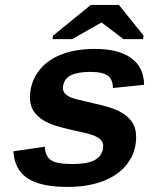

<svg xmlns="http://www.w3.org/2000/svg" viewBox="-20 -733 640 763"><path d="M249.5 9.8Q140.1 9.8 88.9 -24.9Q37.6 -59.6 33.2 -131.8L157.7 -149.9Q160.2 -112.3 182.4 -96.7Q204.6 -81.1 267.1 -81.1Q325.2 -81.1 354.2 -95.7Q383.3 -110.4 389.2 -141.6L390.1 -152.8Q390.1 -172.4 371.1 -185.1Q352.1 -197.8 308.6 -207Q211.4 -227.1 174.8 -243.2Q138.2 -259.3 118.7 -284.2Q99.1 -309.1 99.1 -345.7Q99.1 -400.9 130.4 -446Q161.6 -491.2 219.7 -514.9Q277.8 -538.6 356.9 -538.6Q451.7 -538.6 501.7 -502Q551.8 -465.3 552.7 -396L428.7 -383.3Q428.7 -417 408.4 -432.1Q388.2 -447.3 339.4 -447.3Q290.5 -447.3 263.7 -434.8Q236.8 -422.4 231 -393.1L230 -382.8Q230 -365.2 247.3 -353.5Q264.6 -341.8 301.8 -334.5L354 -321.8Q422.4 -307.1 454.6 -290.5Q486.8 -273.9 503.9 -249.3Q521 -224.6 521 -188.5Q521 -130.4 487.8 -84.7Q454.6 -39.1 392.8 -14.6Q331.1 9.8 249.5 9.8ZM550.8 -591.3 548.3 -577.6H470.7L384.3 -643.1H382.3L266.6 -577.6H188.5L190.9 -591.3L340.8 -713.4H452.6Z"/></svg>

Font: Cousine
Style: Bold Italic
Weight: 700
Italic angle: -12°
Monospace: yes
Designer: Steve Matteson
Foundry: Ascender Corporation
Version: Version 1.20